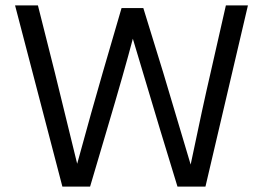

<svg xmlns="http://www.w3.org/2000/svg" viewBox="-20 -694 978 714"><path d="M315 0H212L36 -674H121L184 -424L267 -85Q323 -290 362 -424L432 -664H513L587 -424L689 -82Q735 -303 763 -423L820 -674H902L744 0H640L575 -213L474 -550Q443 -432 378 -213Z"/></svg>

Font: Hind Guntur
Style: Regular
Weight: 400
Version: Version 1.000;PS 1.0;hotconv 1.0.86;makeotf.lib2.5.63406; tt